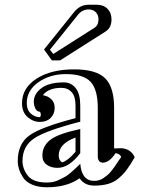

<svg xmlns="http://www.w3.org/2000/svg" viewBox="-20 -757 599 811"><path d="M161 -355Q184 -351 197.5 -337Q211 -323 211 -302Q211 -276 194 -259Q177 -242 149 -242Q120 -242 96.5 -262.5Q73 -283 73 -321Q73 -385 134 -424.5Q195 -464 293 -464Q386 -464 424 -426.5Q462 -389 462 -301V-130L493 -131Q533 -128 549 -93L533 -66Q518 -43 508 -30.5Q498 -18 479.5 -2.5Q461 13 436 20Q411 27 378 27Q337 27 316 -4Q263 34 178 34Q141 34 115 22.5Q89 11 77 -8Q65 -27 60 -43.5Q55 -60 55 -77Q55 -149 103.5 -184.5Q152 -220 299 -258V-311Q299 -350 282.5 -368Q266 -386 240 -386Q185 -386 161 -355ZM319 -212V-110Q272 -48 223 -48Q195 -48 177 -61.5Q159 -75 159 -100Q159 -140 192 -166Q225 -192 319 -212ZM299 -116V-176Q228 -150 228 -100Q228 -79 243 -71Q269 -80 299 -116ZM149 -285Q132 -285 125 -310Q115 -350 149 -380Q182 -409 249 -409Q281 -409 300 -384.5Q319 -360 319 -311V-243Q175 -206 125 -173Q75 -140 75 -77Q75 -44 97.5 -15Q120 14 178 14Q191 14 204 11.5Q217 9 229.5 2.5Q242 -4 251.5 -8.5Q261 -13 273 -23Q285 -33 290 -37.5Q295 -42 306.5 -53Q318 -64 319 -65Q325 7 378 7Q389 7 399 4Q409 1 418 -5.5Q427 -12 434 -17.5Q441 -23 450.5 -35Q460 -47 464.5 -53.5Q469 -60 478.5 -74.5Q488 -89 492 -94Q486 -108 468 -110Q441 -69 413 -70Q393 -71 393 -98V-301Q393 -379 362.5 -411.5Q332 -444 258 -444Q191 -444 142 -409.5Q93 -375 93 -321Q93 -293 110 -277.5Q127 -262 149 -262Q156 -272 149 -285ZM309 -694 191 -547 205 -529 378 -639Q396 -650 396 -675Q396 -694 384.5 -705.5Q373 -717 354 -717Q327 -717 309 -694ZM166 -548 293 -706Q318 -737 354 -737H389Q417 -737 434 -720Q451 -703 451 -675Q451 -640 426 -624L234 -502H199Z"/></svg>

Font: Jacques Francois Shadow
Style: Regular
Weight: 400
Designer: Alexei Vanyashin, Nikita Kanarev (i@xarsok.ru)
Foundry: Cyreal (www.cyreal.org)
Version: Version 1.003